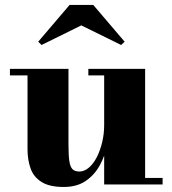

<svg xmlns="http://www.w3.org/2000/svg" viewBox="-20 -734 686 764"><path d="M233.5 10Q177 10 145.5 -9.8Q114 -29.5 101.8 -63.5Q89.5 -97.5 89.5 -141V-434H19.5V-460H252.5V-157.5Q252.5 -115.5 256 -92.5Q259.5 -69.5 268.8 -60.5Q278 -51.5 295.5 -51.5Q315.5 -51.5 333.5 -66.8Q351.5 -82 365 -108.2Q378.5 -134.5 386.5 -167.8Q394.5 -201 394.5 -237L415.5 -237.5Q415.5 -200.5 406.8 -157.8Q398 -115 377.5 -77Q357 -39 321.8 -14.5Q286.5 10 233.5 10ZM394.5 0V-434H331.5V-460H557.5V-26H627V0ZM145.5 -555 132 -568 257 -714.5H351L476 -568L462 -555L303.5 -633Z"/></svg>

Font: Bodoni Moda 9pt ExtraBold
Style: Regular
Weight: 800
Designer: Owen Earl
Foundry: indestructible type
Version: Version 2.005